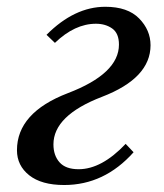

<svg xmlns="http://www.w3.org/2000/svg" viewBox="-20 -526 478 558"><path d="M139.6 -401.4 115.2 -424.8Q196.3 -506.3 286.1 -506.3Q351.1 -506.3 384.3 -472.4Q417.5 -438.5 417.5 -394.5Q417.5 -298.8 276.4 -244.6Q135.3 -190.4 135.3 -106.4Q135.3 -74.2 153.1 -54.2Q170.9 -34.2 208.5 -34.2Q275.4 -34.2 345.2 -107.9L368.2 -83.5Q283.2 11.7 166.5 11.7Q100.6 11.7 64.9 -16.6Q29.3 -44.9 29.3 -89.4Q29.3 -198.7 177.5 -255.4Q325.7 -312 325.7 -396.5Q325.7 -429.2 306.2 -443.1Q286.6 -457 258.8 -457Q197.3 -457 139.6 -401.4Z"/></svg>

Font: Munson
Style: Italic
Weight: 400
Italic angle: -12°
Designer: Paul James MIller
Foundry: High-Logic / Made with FontCreator
Version: Version 2.10;May 5, 2019;FontCreator 11.5.0.2430 64-bit